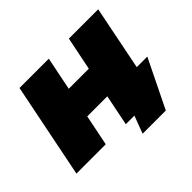

<svg xmlns="http://www.w3.org/2000/svg" viewBox="-150 -744 1042 1042"><g transform="rotate(-45 370.5 -223.0)"><path d="M405 101 443 0H377L413 -178H259L223 0H-2L108 -547H333L294 -355H448L487 -547H712L638 -177H719L583 101Z"/></g></svg>

Font: Montserrat Black
Style: Italic
Weight: 900
Italic angle: -11.3°
Designer: Julieta Ulanovsky
Foundry: Julieta Ulanovsky
Version: Version 9.000; ttfautohint (v1.8.4.7-5d5b)